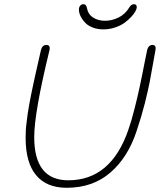

<svg xmlns="http://www.w3.org/2000/svg" viewBox="-20 -889 766 915"><path d="M472.2 -749Q446.3 -749 425.3 -756.6Q404.3 -764.2 391.8 -775.1Q379.4 -786.1 370.8 -799.6Q362.3 -813 359.1 -823.7Q356 -834.5 356 -842.8Q356 -854.5 362.1 -861.8Q368.2 -869.1 377.9 -869.1Q390.6 -869.1 394 -852.1Q399.4 -821.3 423.3 -805.7Q447.3 -790 480 -790Q513.2 -790 544.7 -805.4Q576.2 -820.8 595.2 -852.1Q605.5 -869.1 618.2 -869.1Q631.8 -869.1 631.8 -854Q631.8 -847.2 625.2 -835Q618.7 -822.8 604.7 -807.9Q590.8 -793 572.5 -779.8Q554.2 -766.6 527.6 -757.8Q501 -749 472.2 -749ZM297.9 5.9Q201.7 5.9 151.9 -54.2Q102.1 -114.3 102.1 -231.9Q102.1 -249.5 103 -267.8Q104 -286.1 107.2 -309.6Q110.4 -333 112.3 -349.1Q114.3 -365.2 120.1 -395.5Q126 -425.8 128.7 -439.9Q131.3 -454.1 139.4 -491Q147.5 -527.8 150.1 -539.8Q152.8 -551.8 162.6 -595.2Q172.4 -638.7 174.8 -648.9Q180.7 -674.8 201.2 -674.8Q221.2 -674.8 215.8 -649.9Q143.1 -352.1 143.1 -235.8Q143.1 -29.8 305.2 -29.8Q509.3 -29.8 591.8 -271Q599.1 -292 606.2 -315.7Q613.3 -339.4 620.6 -368.9Q627.9 -398.4 633.3 -420.2Q638.7 -441.9 646.5 -479Q654.3 -516.1 657.7 -533.2Q661.1 -550.3 669.4 -592Q677.7 -633.8 680.2 -645Q685.5 -674.8 707 -674.8Q724.6 -674.8 721.2 -651.9Q702.1 -543.5 693.8 -500.5Q685.5 -457.5 670.2 -396.5Q654.8 -335.4 630.9 -264.2Q589.8 -139.2 506.1 -66.7Q422.4 5.9 297.9 5.9Z"/></svg>

Font: Comic Neue Light
Style: Italic
Weight: 300
Italic angle: -12°
Designer: Craig Rozynski
Foundry: Craig Rozynski
Version: Version 2.003;hotconv 1.0.109;makeotfexe 2.5.65596